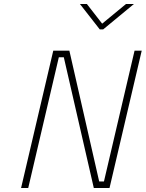

<svg xmlns="http://www.w3.org/2000/svg" viewBox="-20 -946 733 966"><path d="M122 0 276 -658H301L452 0H531L693 -691H657L503 -33H479L329 -691H248L86 0ZM614 -926 494 -827 417 -926H382L482 -798H499L654 -926Z"/></svg>

Font: RazerF5 Thin
Style: Italic
Weight: 250
Foundry: Razer Inc.
Version: Version 2